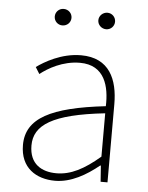

<svg xmlns="http://www.w3.org/2000/svg" viewBox="-53 -778 642 834"><g transform="rotate(5 268.0 -360.5)"><path d="M218 13C288 13 354 -26 408 -70H411L416 0H446V-341C446 -448 408 -540 284 -540C198 -540 125 -496 92 -472L110 -443C144 -470 207 -507 282 -507C391 -507 413 -414 410 -329C173 -302 66 -247 66 -130C66 -30 136 13 218 13ZM221 -20C157 -20 103 -50 103 -131C103 -220 181 -273 410 -298V-109C341 -50 284 -20 221 -20ZM191 -662C212 -662 228 -678 228 -698C228 -718 212 -734 191 -734C171 -734 155 -718 155 -698C155 -678 171 -662 191 -662ZM382 -662C402 -662 418 -678 418 -698C418 -718 402 -734 382 -734C362 -734 345 -718 345 -698C345 -678 362 -662 382 -662Z"/></g></svg>

Font: Harano Aji Gothic ExtraLight
Style: Regular
Weight: 250
Foundry: Masamichi Hosoda
Version: HaranoAjiGothic-ExtraLight version 20230610;ttx 4.39.4